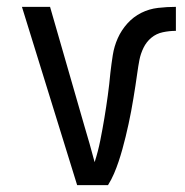

<svg xmlns="http://www.w3.org/2000/svg" viewBox="-20 -540 540 560"><path d="M205 0 44 -520H126L226 -173Q234 -147 241.5 -120Q249 -93 256 -67Q266 -98 272.5 -130.5Q279 -163 284.5 -196Q290 -229 294.5 -262Q299 -295 302 -328Q305 -354 309 -379.5Q313 -405 323.5 -428.5Q334 -452 351.5 -471.5Q369 -491 392 -502.5Q415 -514 441 -517Q467 -520 493 -520V-450Q474 -450 455 -446Q436 -442 421.5 -430Q407 -418 398.5 -400.5Q390 -383 386.5 -364.5Q383 -346 380.5 -327.5Q378 -309 375 -290Q372 -271 369 -252.5Q366 -234 362.5 -215.5Q359 -197 355 -178.5Q351 -160 346.5 -141.5Q342 -123 337 -105Q332 -87 326 -69Q320 -51 312.5 -33.5Q305 -16 295 0Z"/></svg>

Font: Iosevka www.saffi
Style: Regular
Weight: 400
Monospace: yes
Designer: Belleve Invis
Foundry: Belleve Invis
Version: Version 22.0.2; ttfautohint (v1.8.3)